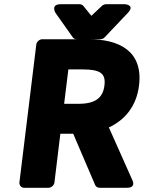

<svg xmlns="http://www.w3.org/2000/svg" viewBox="-20 -865 698 910"><path d="M455 -679C462 -679 471 -682 476 -688L586 -804C622 -842 572 -845 572 -845H482C476 -845 468 -842 463 -837L413 -790L375 -837C371 -841 365 -845 358 -845H268C218 -845 243 -804 243 -804L325 -688C329 -682 336 -679 343 -679ZM304 -536H372C457 -536 482 -516 475 -460C468 -402 433 -373 352 -373H284ZM581 25C628 25 607 -12 607 -12L496 -261C572 -296 627 -362 639 -460C659 -625 542 -679 401 -679H180C169 -679 154 -669 152 -654L72 0C71 11 79 25 94 25H210C221 25 236 15 238 0L266 -231H327L431 12C434 19 442 25 451 25Z"/></svg>

Font: Falling Sky
Style: BlkObl
Weight: 900
Designer: Paul D. Hunt
Foundry: Adobe Systems Incorporated
Version: Version 1.02